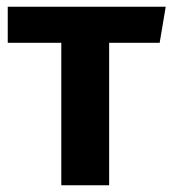

<svg xmlns="http://www.w3.org/2000/svg" viewBox="-20 -550 512 570"><path d="M472 -530 454 -423H304V0H162V-423H3V-530Z"/></svg>

Font: FiraGO SemiBold
Style: Regular
Weight: 600
Designer: bBox Type
Foundry: bBox Type GmbH
Version: Version 1.001;PS 001.001;hotconv 1.0.88;makeotf.lib2.5.64775